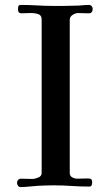

<svg xmlns="http://www.w3.org/2000/svg" viewBox="-20 -756 453 779"><path d="M356 -720Q356 -702 340 -702Q329 -702 318 -702.5Q307 -703 296 -703Q286 -703 274.5 -695.5Q263 -688 263 -676V-54Q263 -42 273 -36.5Q283 -31 293 -31Q304 -31 315.5 -31.5Q327 -32 338 -32Q354 -32 354 -18Q354 -10 352 -4.5Q350 1 341 1Q306 1 270.5 -1.5Q235 -4 199 -4Q183 -4 166 -3.5Q149 -3 132 -2Q115 -1 97.5 1Q80 3 63 3Q57 3 53 -2.5Q49 -8 49 -14Q49 -21 53.5 -26Q58 -31 65 -31Q76 -31 87.5 -30.5Q99 -30 111 -30Q121 -30 135 -35.5Q149 -41 149 -54V-677Q149 -695 133 -699.5Q117 -704 97.5 -703Q78 -702 67 -702Q53 -702 53 -718Q53 -726 54.5 -731Q56 -736 66 -736Q98 -736 130.5 -734Q163 -732 195 -732Q218 -732 240.5 -732Q263 -732 285 -733Q299 -733 313.5 -734.5Q328 -736 341 -736Q348 -736 352 -731Q356 -726 356 -720Z"/></svg>

Font: Kaisei Opti Medium
Style: Regular
Weight: 500
Designer: Font-Kai, 金井和夫
Foundry: KAZUO KANAI
Version: Version 5.003